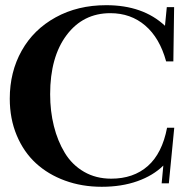

<svg xmlns="http://www.w3.org/2000/svg" viewBox="-20 -696 706 729"><path d="M366.2 13.2Q291 13.2 226.8 -10.3Q162.6 -33.7 116.2 -76.4Q69.8 -119.1 43.5 -182.1Q17.1 -245.1 17.1 -321.3Q17.1 -422.9 62.3 -503.4Q107.4 -584 191.2 -630.1Q274.9 -676.3 383.3 -676.3Q522.9 -676.3 606.4 -598.1L613.3 -668.9H641.1L638.2 -462.9H610.8Q586.4 -551.8 531.5 -598.9Q476.6 -646 398.9 -646Q295.4 -646 232.9 -562.7Q170.4 -479.5 170.4 -338.4Q170.4 -273.9 184.6 -217.3Q198.7 -160.6 226.3 -115.2Q253.9 -69.8 299.1 -43.7Q344.2 -17.6 402.3 -17.6Q486.8 -17.6 541.3 -65.7Q595.7 -113.8 614.3 -210.9H641.6L621.1 0H593.8L600.1 -67.4Q561.5 -29.3 501.7 -8.1Q441.9 13.2 366.2 13.2Z"/></svg>

Font: Elstob 18pt SemiBold
Style: Regular
Weight: 600
Designer: Peter S. Baker
Version: Version 1.015